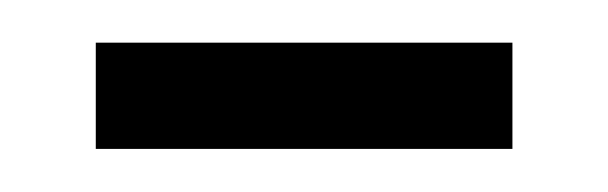

<svg xmlns="http://www.w3.org/2000/svg" viewBox="-20 -667 285 90"><path d="M220.2 -647V-597.2H24.9V-647Z"/></svg>

Font: Moniqa Black Paragraph
Style: Regular
Weight: 900
Designer: Rajesh Rajput
Foundry: Rajesh Rajput
Version: Version 1.000